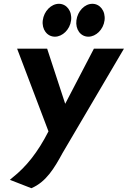

<svg xmlns="http://www.w3.org/2000/svg" viewBox="-20 -748 672 1010"><path d="M205 -641C199 -593 228 -555 269 -555C309 -555 348 -593 354 -641C360 -690 330 -728 290 -728C249 -728 211 -689 205 -641ZM382 -641C376 -593 404 -555 445 -555C485 -555 524 -593 530 -641C536 -690 506 -728 466 -728C425 -728 388 -689 382 -641ZM46 186 32 198 145 242C223 209 266 136 309 57L632 -492H474L323 -202L228 -492H70L235 -57C179 53 118 129 46 186Z"/></svg>

Font: Bluebird
Style: SfBdNrwObl
Weight: 700
Designer: Jasper
Foundry: Cannot Into Space Fonts
Version: Version 0.98